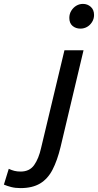

<svg xmlns="http://www.w3.org/2000/svg" viewBox="-174 -779 503 986"><path d="M-69 187Q-95 187 -116.5 181.5Q-138 176 -154 169L-129 88Q-114 95 -100 98.5Q-86 102 -68 102Q-22 102 1.5 68.5Q25 35 37 -19L157 -521H255L137 -24Q120 46 95.5 93Q71 140 31.5 163.5Q-8 187 -69 187ZM239 -632Q215 -632 198.5 -646Q182 -660 182 -687Q182 -708 192.5 -724.5Q203 -741 218.5 -750Q234 -759 252 -759Q275 -759 292 -744Q309 -729 309 -702Q309 -682 298.5 -665.5Q288 -649 272.5 -640.5Q257 -632 239 -632Z"/></svg>

Font: Ubuntu Sans Medium
Style: Italic
Weight: 500
Italic angle: -13.5°
Designer: Dalton Maag Ltd
Foundry: Dalton Maag Ltd
Version: Version 1.006